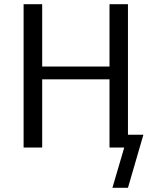

<svg xmlns="http://www.w3.org/2000/svg" viewBox="-20 -714 751 929"><path d="M94.2 0V-693.8H184.1V-392.1H509.8V-693.8H599.1V-62H673.8L599.1 194.8H523.9L581.1 0H509.8V-330.1H184.1V0Z"/></svg>

Font: CMU Sans Serif
Style: Medium
Weight: 500
Version: Version 0.7.0